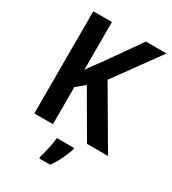

<svg xmlns="http://www.w3.org/2000/svg" viewBox="-221 -828 1038 1162"><g transform="rotate(30 298.0 -246.5)"><path d="M596 0H449L270 -308L211 -259V0H81V-714H211V-379Q227 -404 247.5 -431.5Q268 -459 290 -489L448 -714H592L363 -398ZM394 71Q383 106 363.5 146.5Q344 187 319 221H243V208Q249 190 255.5 163Q262 136 267 108.5Q272 81 274 61H394Z"/></g></svg>

Font: Noto Sans Bengali SemiCondensed SemiBold
Style: Regular
Weight: 600
Width: 4
Designer: Joana Ranito - Universal Thirst; Jelle Bosma - Monotype Design Team
Foundry: Universal Thirst ehf.
Version: Version 3.000; ttfautohint (v1.8.4.7-5d5b)